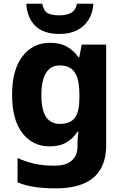

<svg xmlns="http://www.w3.org/2000/svg" viewBox="-20 -792 674 1052"><path d="M253.4 -557.5Q309.8 -557.5 347.6 -535.8Q385.4 -514.1 410 -478.5H414.3L427.7 -547.5H561.7V3.6Q561.7 81 531.6 133.5Q501.6 186 440.2 213Q378.7 240 284.6 240Q220.5 240 170.4 232.5Q120.2 225 76.1 207.3V73.8Q122.2 94.5 169.2 105.1Q216.1 115.8 278.8 115.8Q340.4 115.8 372.5 88.4Q404.6 61.1 404.6 11.3V-2.3Q404.6 -15 405.9 -34.4Q407.3 -53.9 409.6 -70.3H404.3Q382.3 -34.7 345.2 -12.4Q308.1 10 251.7 10Q158.5 10 102.4 -63Q46.2 -136 46.2 -273.1Q46.2 -409.2 103.1 -483.3Q159.9 -557.5 253.4 -557.5ZM305.9 -433.6Q273.7 -433.6 251.3 -415Q228.9 -396.4 217.8 -360.1Q206.7 -323.9 206.7 -270.7Q206.7 -189.9 232 -151.6Q257.4 -113.2 308.5 -113.2Q337.4 -113.2 357.7 -121.7Q377.9 -130.2 390.5 -147.3Q403.1 -164.4 409.1 -190.6Q415 -216.9 415 -252.7V-275.1Q415 -327.9 404.6 -363.1Q394.2 -398.3 370.3 -416Q346.4 -433.6 305.9 -433.6ZM491.8 -771.7Q488.8 -722.2 465.9 -684.8Q443 -647.4 403 -626.7Q362.9 -606 306.1 -606Q218 -606 173.1 -650.6Q128.2 -695.2 124.2 -771.7H211.2Q220.2 -730 242.2 -719Q264.2 -708 306.8 -708Q341.1 -708 367.2 -720.3Q393.3 -732.7 401.7 -771.7Z"/></svg>

Font: Noto Sans Oriya
Style: Regular
Weight: 400
Designer: Amélie Bonet and Sol Matas
Foundry: Google LLC
Version: Version 2.006